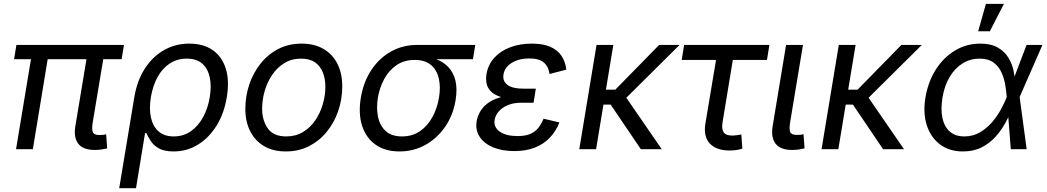

<svg xmlns="http://www.w3.org/2000/svg" viewBox="-20 -781 5478 1005"><path d="M476.6 3.9Q414.6 3.9 389.6 -28.8Q364.7 -61.5 374.5 -121.1L440.4 -518.1H528.3L465.8 -143.1Q459.5 -106 465.8 -90.1Q472.2 -74.2 500 -74.2Q514.2 -74.2 521.7 -75.2Q529.3 -76.2 535.6 -78.1L541 -4.4Q530.3 -1.5 512.9 1.2Q495.6 3.9 476.6 3.9ZM64 0 149.9 -518.1H237.3L151.9 0ZM53.7 -471.2 65.9 -545.9H628.9L616.7 -471.2Z M604 204.1 683.1 -272.5Q697.3 -357.9 737.3 -420.7Q777.3 -483.4 837.4 -518.1Q897.5 -552.7 971.2 -552.7Q1043.9 -552.7 1092.5 -519.3Q1141.1 -485.8 1161.1 -424.1Q1181.2 -362.3 1168 -277.3Q1154.3 -189.5 1114.3 -124.5Q1074.2 -59.6 1016.1 -23.9Q958 11.7 889.6 11.7Q837.9 11.7 809.3 -5.6Q780.8 -22.9 767.1 -45.7Q753.4 -68.4 746.1 -84.5H739.3L691.9 204.1ZM889.2 -66.9Q940.4 -66.9 979.2 -94.2Q1018.1 -121.6 1043.5 -168.5Q1068.8 -215.3 1078.1 -273.4Q1087.4 -330.6 1077.9 -376Q1068.4 -421.4 1038.8 -447.8Q1009.3 -474.1 957.5 -474.1Q907.7 -474.1 869.1 -449Q830.6 -423.8 805.4 -378.9Q780.3 -334 770 -273.9Q759.8 -212.9 770 -166Q780.3 -119.1 810.3 -93Q840.3 -66.9 889.2 -66.9Z M1476.1 11.7Q1410.2 11.7 1362.8 -15.9Q1315.4 -43.5 1289.8 -93.8Q1264.2 -144 1264.2 -211.4Q1264.2 -276.4 1284.4 -337.4Q1304.7 -398.4 1343 -447Q1381.3 -495.6 1435.8 -524.2Q1490.2 -552.7 1558.6 -552.7Q1624.5 -552.7 1672.4 -525.4Q1720.2 -498 1745.8 -447.8Q1771.5 -397.5 1771.5 -329.1Q1771.5 -263.2 1751 -202.1Q1730.5 -141.1 1691.7 -92.8Q1652.8 -44.4 1598.4 -16.4Q1543.9 11.7 1476.1 11.7ZM1478 -66.9Q1528.3 -66.9 1566.7 -90.3Q1605 -113.8 1630.9 -152.1Q1656.7 -190.4 1669.9 -236.3Q1683.1 -282.2 1683.1 -327.1Q1683.1 -368.7 1669.9 -401.9Q1656.7 -435.1 1628.9 -454.6Q1601.1 -474.1 1556.2 -474.1Q1506.3 -474.1 1468.3 -450.7Q1430.2 -427.2 1404.3 -388.7Q1378.4 -350.1 1365.2 -304Q1352.1 -257.8 1352.1 -212.4Q1352.1 -150.9 1381.8 -108.9Q1411.6 -66.9 1478 -66.9Z M2070.8 11.7Q1996.1 11.7 1946 -23.7Q1896 -59.1 1875.5 -122.3Q1855 -185.5 1868.7 -269.5Q1882.8 -353.5 1924.3 -415.5Q1965.8 -477.5 2027.3 -511.7Q2088.9 -545.9 2163.1 -545.9H2467.8L2455.6 -471.2H2216.3L2150.4 -467.3Q2095.7 -467.3 2055.9 -440.2Q2016.1 -413.1 1991.7 -368.4Q1967.3 -323.7 1958 -270Q1949.2 -216.8 1958.5 -170.4Q1967.8 -124 1998.5 -95.5Q2029.3 -66.9 2084 -66.9Q2139.2 -66.9 2179.2 -95Q2219.2 -123 2244.1 -169.4Q2269 -215.8 2277.8 -270Q2287.1 -324.7 2277.1 -369.4Q2267.1 -414.1 2236.1 -440.7Q2205.1 -467.3 2150.4 -467.3L2154.3 -489.3Q2209.5 -489.3 2252.9 -475.1Q2296.4 -460.9 2324.7 -432.1Q2353 -403.3 2363.8 -359.6Q2374.5 -315.9 2364.7 -256.3Q2352.1 -178.7 2310.5 -118.2Q2269 -57.6 2207.3 -22.9Q2145.5 11.7 2070.8 11.7Z M2671.9 9.8Q2607.9 9.8 2560.8 -10Q2513.7 -29.8 2490.5 -65.2Q2467.3 -100.6 2475.1 -147.5Q2479 -169.4 2491.5 -193.4Q2503.9 -217.3 2529.3 -237.8Q2554.7 -258.3 2597.2 -271.2Q2639.6 -284.2 2703.1 -284.2H2779.3L2772.9 -243.2H2707.5Q2668.9 -243.2 2639.4 -231.2Q2609.9 -219.2 2591.8 -199Q2573.7 -178.7 2569.3 -154.3Q2562.5 -115.7 2595.5 -92.3Q2628.4 -68.8 2689 -68.8Q2728.5 -68.8 2754.2 -79.3Q2779.8 -89.8 2796.4 -110.1Q2813 -130.4 2825.2 -159.7L2908.2 -140.1Q2890.1 -94.2 2858.2 -60.5Q2826.2 -26.9 2779.8 -8.5Q2733.4 9.8 2671.9 9.8ZM2699.7 -261.7Q2638.7 -261.7 2602.3 -273.2Q2565.9 -284.7 2548.1 -304Q2530.3 -323.2 2526.4 -346.4Q2522.5 -369.6 2526.4 -393.1Q2535.2 -443.8 2568.1 -479.5Q2601.1 -515.1 2651.4 -533.9Q2701.7 -552.7 2763.2 -552.7Q2822.8 -552.7 2860.8 -535.9Q2898.9 -519 2919.2 -488.5Q2939.5 -458 2944.3 -416.5L2856.4 -393.6Q2851.6 -432.1 2826.9 -453.6Q2802.2 -475.1 2750.5 -475.1Q2695.8 -475.1 2658.2 -451.7Q2620.6 -428.2 2615.2 -389.2Q2610.4 -355.5 2637 -336.2Q2663.6 -316.9 2719.2 -316.9H2784.7L2775.9 -261.7Z M3190.4 -545.9 3100.1 0H3012.2L3102.5 -545.9ZM3537.1 -545.9 3222.2 -233.4H3105.5L3118.2 -311.5H3200.7L3430.2 -545.9ZM3334.5 0 3174.8 -235.8 3233.4 -305.7 3443.8 0Z M3799.3 6.8Q3729.5 6.8 3695.3 -30Q3661.1 -66.9 3672.4 -134.8L3728 -467.3H3548.3L3561 -545.9H4007.3L3994.6 -467.3H3815.9L3762.2 -141.6Q3756.3 -106 3767.8 -88.6Q3779.3 -71.3 3814.5 -71.3Q3822.8 -71.3 3835.9 -73.2Q3849.1 -75.2 3860.4 -77.1L3865.7 -2.9Q3852.5 1.5 3835 4.2Q3817.4 6.8 3799.3 6.8Z M4126.5 3.9Q4064.9 3.9 4039.8 -28.8Q4014.6 -61.5 4024.4 -121.1L4094.7 -545.9H4183.1L4116.2 -143.1Q4109.9 -106 4116.2 -90.3Q4122.6 -74.7 4150.4 -74.7Q4164.6 -74.7 4172.1 -75.7Q4179.7 -76.7 4186 -78.6L4191.4 -4.4Q4180.7 -1.5 4163.3 1.2Q4146 3.9 4126.5 3.9Z M4458.5 -545.9 4368.2 0H4280.3L4370.6 -545.9ZM4805.2 -545.9 4490.2 -233.4H4373.5L4386.2 -311.5H4468.8L4698.2 -545.9ZM4602.5 0 4442.9 -235.8 4501.5 -305.7 4711.9 0Z M5020.5 11.7Q4949.7 11.7 4900.9 -24.7Q4852.1 -61 4831.3 -125Q4810.5 -189 4824.2 -271Q4838.4 -355 4879.2 -418.2Q4919.9 -481.4 4979.7 -517.1Q5039.6 -552.7 5110.8 -552.7Q5167 -552.7 5202.6 -532.2Q5238.3 -511.7 5258.1 -479.2Q5277.8 -446.8 5285.4 -410.4Q5293 -374 5293.5 -342.3H5325.2L5316.9 -274.4L5354 0H5271L5249.5 -274.4Q5247.6 -300.3 5242.2 -334.2Q5236.8 -368.2 5222.9 -400.1Q5209 -432.1 5181.4 -453.1Q5153.8 -474.1 5107.4 -474.1Q5059.1 -474.1 5018.8 -449.2Q4978.5 -424.3 4950.9 -378.4Q4923.3 -332.5 4913.1 -269Q4903.3 -207.5 4913.3 -162.1Q4923.3 -116.7 4952.4 -91.8Q4981.4 -66.9 5027.8 -66.9Q5073.2 -66.9 5109.6 -88.4Q5146 -109.9 5173.6 -142.3Q5201.2 -174.8 5220 -209.7Q5238.8 -244.6 5249 -271.5L5353.5 -545.9H5436.5L5316.4 -271.5L5302.7 -206.5H5275.9Q5262.7 -174.8 5242.2 -137.2Q5221.7 -99.6 5191.4 -65.7Q5161.1 -31.7 5119.1 -10Q5077.1 11.7 5020.5 11.7ZM5100.1 -617.2 5140.6 -760.7H5234.9L5161.1 -617.2Z"/></svg>

Font: Adwaita Sans
Style: Italic
Weight: 400
Italic angle: -9.39999°
Designer: Rasmus Andersson
Foundry: rsms
Version: Version 4.001;git-9221beed3